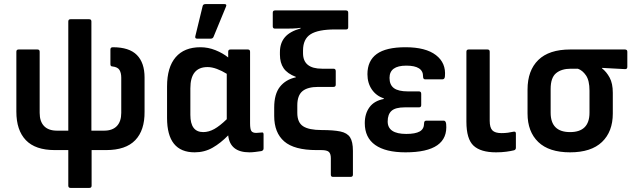

<svg xmlns="http://www.w3.org/2000/svg" viewBox="-20 -734 3093 939"><path d="M325 185Q314 185 314 174V0H248Q153 0 106.5 -48.5Q60 -97 60 -188V-481Q60 -492 71 -492H163Q174 -492 174 -481V-182Q174 -140 195.5 -117.5Q217 -95 259 -95H314V-629Q314 -640 325 -640H416Q427 -640 427 -629V-95H489Q530 -95 551.5 -117.5Q573 -140 573 -182V-354Q573 -377 564.5 -391.5Q556 -406 530 -409Q520 -409 520 -420V-492Q520 -503 532 -503Q612 -503 649.5 -465Q687 -427 687 -355V-188Q688 -97 641.5 -48.5Q595 0 499 0H428V174Q428 185 417 185Z M932 11Q797 11 797 -157V-311Q797 -405 839 -454Q881 -503 960 -503Q998 -503 1034 -488.5Q1070 -474 1096 -453V-481Q1096 -492 1107 -492H1192Q1203 -492 1203 -481V-131Q1203 -102 1209.5 -93Q1216 -84 1233 -84Q1240 -84 1246.5 -85Q1253 -86 1260 -86Q1269 -88 1269 -77V-8Q1269 2 1258 5Q1245 7 1229 9Q1213 11 1200 11Q1105 11 1096 -72Q1059 -34 1019.5 -11.5Q980 11 932 11ZM911 -172Q911 -88 974 -88Q1001 -88 1028 -103Q1055 -118 1089 -151V-373Q1065 -388 1040.5 -397Q1016 -406 995 -406Q911 -406 911 -302ZM944 -545Q933 -545 935 -556L971 -704Q973 -714 985 -714H1078Q1091 -714 1085 -701L1024 -553Q1020 -545 1011 -545Z M1608 131Q1598 131 1598 120V40Q1598 18 1588.5 9Q1579 0 1551 0H1528Q1419 0 1370 -42.5Q1321 -85 1321 -167V-208Q1321 -274 1349 -309.5Q1377 -345 1427 -356V-358Q1385 -374 1367 -400.5Q1349 -427 1349 -467V-479Q1349 -523 1373 -551.5Q1397 -580 1450 -595V-598Q1431 -595 1411 -594.5Q1391 -594 1374 -594H1325Q1314 -594 1314 -605V-672Q1314 -683 1325 -683H1672Q1683 -683 1683 -672V-601Q1683 -590 1673 -590H1619Q1536 -590 1499 -566.5Q1462 -543 1462 -487V-474Q1462 -398 1555 -398H1611Q1622 -398 1622 -386V-320Q1622 -309 1611 -309H1537Q1484 -309 1459 -288Q1434 -267 1434 -219V-182Q1434 -135 1462.5 -116.5Q1491 -98 1553 -98Q1611 -98 1644.5 -91Q1678 -84 1692 -62.5Q1706 -41 1706 4V120Q1706 131 1695 131Z M1963 11Q1866 11 1815 -25Q1764 -61 1764 -132Q1764 -178 1787 -209.5Q1810 -241 1857 -250V-253Q1820 -265 1798.5 -296.5Q1777 -328 1777 -371Q1777 -437 1822.5 -470Q1868 -503 1963 -503Q2062 -503 2112 -464.5Q2162 -426 2156 -361Q2155 -346 2144 -346H2059Q2049 -346 2049 -360Q2050 -413 1967 -413Q1885 -413 1885 -353Q1885 -319 1906.5 -303Q1928 -287 1975 -287H2029Q2040 -287 2040 -275V-220Q2040 -209 2029 -209H1960Q1914 -209 1895 -192Q1876 -175 1876 -140Q1876 -79 1967 -79Q2011 -79 2032.5 -91Q2054 -103 2054 -131Q2054 -144 2065 -144H2150Q2160 -144 2162 -128Q2175 11 1963 11Z M2406 11Q2331 11 2296 -21.5Q2261 -54 2261 -139V-481Q2261 -492 2272 -492H2364Q2375 -492 2375 -481V-143Q2375 -110 2388 -96.5Q2401 -83 2433 -83Q2449 -83 2464 -85Q2479 -87 2492 -90Q2503 -92 2503 -81V-11Q2503 -2 2494 1Q2478 5 2455.5 8Q2433 11 2406 11Z M2768 11Q2665 11 2612.5 -39.5Q2560 -90 2560 -179V-296Q2560 -389 2612.5 -440.5Q2665 -492 2769 -492H3036Q3048 -492 3048 -481V-407Q3048 -395 3036 -396L2924 -402V-400Q2946 -383 2961.5 -354.5Q2977 -326 2977 -280V-179Q2977 -90 2924 -39.5Q2871 11 2768 11ZM2768 -88Q2863 -88 2863 -183V-291Q2863 -340 2846 -365Q2829 -390 2806 -398H2772Q2726 -398 2699.5 -376Q2673 -354 2673 -299V-183Q2673 -88 2768 -88Z"/></svg>

Font: Sofia Sans Semi Condensed
Style: Bold
Weight: 700
Designer: Botio Nikoltchev, Ani Petrova
Foundry: lettersoup
Version: Version 4.100; ttfautohint (v1.8.4.7-5d5b)